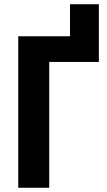

<svg xmlns="http://www.w3.org/2000/svg" viewBox="-20 -885 502 905"><path d="M446 -865V-593H212V0H66V-714H310V-865Z"/></svg>

Font: Noto Sans Display Condensed
Style: Bold
Weight: 700
Width: 3
Designer: Monotype Design Team
Foundry: Monotype Imaging Inc.
Version: Version 2.003